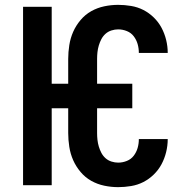

<svg xmlns="http://www.w3.org/2000/svg" viewBox="-20 -763 790 791"><path d="M467 8Q438 8 409.5 2Q381 -4 356 -18Q331 -32 312 -54.5Q293 -77 281.5 -103Q270 -129 265.5 -158Q261 -187 261 -215V-317H193V0H75V-735H193V-418H261V-520Q261 -548 265.5 -577Q270 -606 281.5 -632Q293 -658 312 -680.5Q331 -703 356 -717Q381 -731 409.5 -737Q438 -743 467 -743Q493 -743 520 -738.5Q547 -734 570.5 -722Q594 -710 613.5 -691Q633 -672 645.5 -648.5Q658 -625 664.5 -598.5Q671 -572 671 -545H552Q552 -564 547 -581.5Q542 -599 531 -613.5Q520 -628 502.5 -635Q485 -642 467 -642Q453 -642 439 -637.5Q425 -633 414.5 -623.5Q404 -614 397.5 -601.5Q391 -589 387 -575.5Q383 -562 381.5 -548Q380 -534 380 -520V-418H525V-317H380V-215Q380 -201 381.5 -187Q383 -173 387 -159.5Q391 -146 397.5 -133.5Q404 -121 414.5 -111.5Q425 -102 439 -97.5Q453 -93 467 -93Q485 -93 502.5 -100Q520 -107 531 -121.5Q542 -136 547 -153.5Q552 -171 552 -190H671Q671 -163 664.5 -136.5Q658 -110 645.5 -86.5Q633 -63 613.5 -44Q594 -25 570.5 -13Q547 -1 520 3.5Q493 8 467 8Z"/></svg>

Font: Iosevka Aile
Style: Bold
Weight: 700
Designer: Belleve Invis
Foundry: Belleve Invis
Version: Version 28.0.1; ttfautohint (v1.8.4)